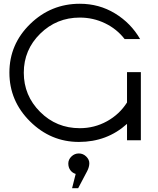

<svg xmlns="http://www.w3.org/2000/svg" viewBox="-20 -743 836 1017"><path d="M441.9 163.1 394 253.9H361.8L380.9 178.2Q363.8 173.3 352.8 158.7Q341.8 144 341.8 123Q341.8 102.1 358.4 85.9Q375 69.8 397.5 69.8Q419.9 69.8 436.5 85.9Q453.1 102.1 453.1 121.6Q453.1 141.1 441.9 163.1ZM402.8 -723.1Q504.9 -723.1 588.9 -672.1Q672.9 -621.1 722.2 -536.1H640.1Q599.1 -589.4 536.6 -619.6Q474.1 -649.9 402.8 -649.9Q279.8 -649.9 192.9 -564.5Q106 -479 106 -357.9Q106 -236.8 192.4 -150.4Q278.8 -64 402.8 -64Q480 -64 546.4 -100.6Q612.8 -137.2 652.8 -200.2V-360.8H726.1V0H652.8V-86.9Q546.9 8.8 397.9 8.8Q249 8.8 139.4 -99.6Q29.8 -208 29.8 -358.4Q29.8 -508.8 139.9 -616Q250 -723.1 402.8 -723.1Z"/></svg>

Font: Arcon-Regular
Style: Regular
Weight: 400
Designer: M. Zarth
Foundry: martin zarth - visuelle & digitale kommunikation
Version: Version 1.131;PS 001.131;hotconv 1.0.70;makeotf.lib2.5.58329